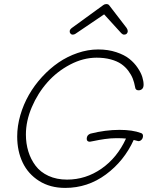

<svg xmlns="http://www.w3.org/2000/svg" viewBox="-20 -921 759 948"><path d="M338.9 -750Q332 -750 327.6 -755.6Q323.2 -761.2 324.2 -768.1Q325.2 -775.9 335 -783.2L490.2 -896Q496.6 -900.9 504.9 -900.9Q514.6 -900.9 519 -895L605 -783.2Q610.8 -774.4 610.8 -767.1Q610.8 -760.3 606 -755.1Q601.1 -750 592.8 -750Q585.9 -750 579.1 -756.8L494.1 -850.1L352.1 -753.9Q346.2 -750 338.9 -750ZM301.8 6.8Q227.5 6.8 173.1 -27.6Q118.7 -62 91.8 -118.7Q64.9 -175.3 64.9 -247.1Q64.9 -298.8 80.3 -352.1Q95.7 -405.3 122.6 -452.4Q149.4 -499.5 187.5 -541Q225.6 -582.5 269 -612.3Q312.5 -642.1 363.3 -659.4Q414.1 -676.8 464.8 -676.8Q514.2 -676.8 554.4 -663.3Q594.7 -649.9 619.1 -630.1Q643.6 -610.4 659.9 -585.9Q676.3 -561.5 682.6 -540.8Q689 -520 689 -502.9Q689 -488.8 681.9 -481.9Q674.8 -475.1 664.1 -475.1Q648.4 -475.1 647 -491.2Q643.1 -513.7 635.5 -533Q627.9 -552.2 613.3 -571.8Q598.6 -591.3 578.4 -605.2Q558.1 -619.1 526.9 -627.7Q495.6 -636.2 457 -636.2Q391.1 -636.2 326.4 -602.3Q261.7 -568.4 214.1 -514.6Q166.5 -460.9 137.2 -392.3Q107.9 -323.7 107.9 -256.8Q107.9 -212.4 119.9 -173.3Q131.8 -134.3 155.8 -102.5Q179.7 -70.8 219.7 -52.5Q259.8 -34.2 311 -34.2Q403.3 -34.2 481 -88.1Q558.6 -142.1 602.1 -236.8Q585 -238.8 555.2 -238.8Q526.9 -238.8 496.8 -234.4Q466.8 -230 447 -225.6Q427.2 -221.2 423.8 -221.2Q408.2 -221.2 408.2 -235.8Q408.2 -254.4 426.8 -261.2Q501 -279.8 569.8 -279.8Q634.3 -279.8 675.8 -264.2Q686 -261.2 686 -250Q686 -238.8 679.2 -231.4Q672.4 -224.1 663.1 -224.1Q662.6 -224.1 640.1 -230Q592.8 -126 502.9 -59.6Q413.1 6.8 301.8 6.8Z"/></svg>

Font: Comic Neue Light
Style: Italic
Weight: 300
Italic angle: -12°
Designer: Craig Rozynski
Foundry: Craig Rozynski
Version: Version 2.003;hotconv 1.0.109;makeotfexe 2.5.65596